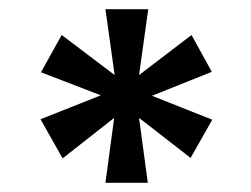

<svg xmlns="http://www.w3.org/2000/svg" viewBox="-20 -757 546 417"><path d="M209 -360 228 -501 116 -413 68 -498 199 -550 69 -600 114 -681 229 -594 209 -737H302L282 -594L396 -681L440 -601L310 -549L441 -497L394 -414L282 -501L301 -360Z"/></svg>

Font: Firefly Display
Style: Bold
Weight: 700
Designer: Colophon Foundry, Jonny Pinhorn
Foundry: Colophon Foundry
Version: Version 1.200; ttfautohint (v1.8.3)